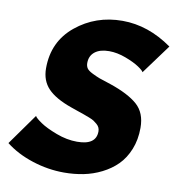

<svg xmlns="http://www.w3.org/2000/svg" viewBox="-108 -789 805 871"><g transform="rotate(10 294.5 -354.0)"><path d="M-27 -80 75 -223Q79 -214 106 -195.5Q133 -177 182 -158.5Q231 -140 278 -140Q366 -140 366 -203Q366 -212 362.5 -220Q359 -228 351 -235Q343 -242 335.5 -247Q328 -252 312.5 -258Q297 -264 287 -267.5Q277 -271 256.5 -278Q236 -285 225 -289Q151 -315 116.5 -351Q82 -387 82 -444Q82 -567 173 -641.5Q264 -716 387 -716Q506 -716 616 -638L516 -502Q514 -509 491 -524.5Q468 -540 428 -555Q388 -570 351 -570Q309 -570 285.5 -551.5Q262 -533 262 -500Q262 -486 268.5 -476Q275 -466 295.5 -456Q316 -446 329.5 -441Q343 -436 381 -424Q467 -395 509 -358Q551 -321 551 -252Q551 -197 533 -152.5Q515 -108 485.5 -78.5Q456 -49 416 -29Q376 -9 333 -0.5Q290 8 244 8Q170 8 97.5 -15.5Q25 -39 -27 -80Z"/></g></svg>

Font: Raleway-v4020 ExtraBold
Style: Italic
Weight: 800
Italic angle: -12°
Designer: Matt McInerney, Pablo Impallari, Rodrigo Fuenzalida
Foundry: Matt McInerney, Pablo Impallari, Rodrigo Fuenzalida
Version: Version 4.020;PS 004.020;hotconv 1.0.88;makeotf.lib2.5.64775